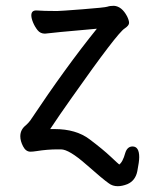

<svg xmlns="http://www.w3.org/2000/svg" viewBox="-20 -507 540 662"><path d="M386 135Q368 135 355 125Q336 112 277 60Q218 8 190 8H179Q143 8 106 14Q93 16 85 16Q69 16 59.5 -2.5Q50 -21 50 -37Q50 -60 69 -75Q77 -82 84 -91Q208 -277 314 -408Q155 -394 135 -391Q119 -391 109.5 -403Q100 -415 94 -429.5Q88 -444 88 -454Q88 -471 105 -471Q130 -469 177 -469Q187 -469 264.5 -475Q342 -481 350.5 -484Q359 -487 373 -487Q400 -485 418 -451Q425 -437 425 -428Q425 -419 410 -409Q385 -394 228 -171Q184 -109 153 -62H168Q242 -62 288.5 -27Q335 8 362 33.5Q389 59 391 60L390 61Q403 53 412 20Q419 -2 437 -2Q460 -2 460 35Q460 50 453.5 83Q447 116 419 128Q401 135 386 135Z"/></svg>

Font: LXGW WenKai Mono TC
Style: Bold
Weight: 700
Designer: LXGW / Fontworks Inc.
Foundry: LXGW / Fontworks Inc.
Version: Version 1.330